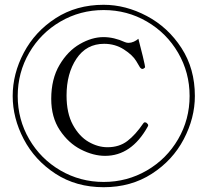

<svg xmlns="http://www.w3.org/2000/svg" viewBox="-20 -773 867 802"><path d="M33 -372Q33 -465 79.5 -553Q126 -641 212.5 -697Q299 -753 413 -753Q505 -753 593.5 -706Q682 -659 738 -572.5Q794 -486 794 -372Q794 -280 747.5 -191.5Q701 -103 614 -47Q527 9 413 9Q298 9 211.5 -47.5Q125 -104 79 -192Q33 -280 33 -372ZM772 -372Q772 -470 724 -552.5Q676 -635 593.5 -683Q511 -731 413 -731Q315 -731 232.5 -683Q150 -635 102 -552.5Q54 -470 54 -372Q54 -274 102 -191.5Q150 -109 232.5 -61Q315 -13 413 -13Q511 -13 593.5 -61Q676 -109 724 -191.5Q772 -274 772 -372ZM194 -360Q194 -443 228.5 -501.5Q263 -560 313.5 -589Q364 -618 412 -618Q456 -618 502 -597Q509 -594 517 -594Q528 -594 539 -599Q550 -604 558 -611Q582 -518 584 -505L586 -493Q586 -490 579 -486L575 -485Q570 -485 565 -491Q564 -493 549 -518Q534 -543 497.5 -566.5Q461 -590 415 -590Q341 -590 299.5 -528Q258 -466 258 -374Q258 -300 284.5 -251.5Q311 -203 350 -180.5Q389 -158 429 -158Q478 -158 512 -184Q546 -210 578 -257Q581 -262 585 -262Q589 -262 592 -260Q599 -254 599 -250Q599 -248 597 -244Q529 -122 419 -122Q370 -122 318 -148.5Q266 -175 230 -229Q194 -283 194 -360Z"/></svg>

Font: Shippori Mincho
Style: Regular
Weight: 400
Designer: FONTDASU
Foundry: FONTDASU / Google Inc. / but / Adobe
Version: Version 3.110; ttfautohint (v1.8.3)